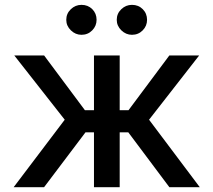

<svg xmlns="http://www.w3.org/2000/svg" viewBox="-20 -775 884 795"><path d="M317.4 -630.9Q292.5 -630.9 273.4 -649.4Q254.4 -668 254.4 -692.9Q254.4 -718.8 273.2 -736.8Q292 -754.9 317.4 -754.9Q344.2 -754.9 362.1 -737.1Q379.9 -719.2 379.9 -692.9Q379.9 -667.5 361.8 -649.2Q343.8 -630.9 317.4 -630.9ZM526.4 -630.9Q501.5 -630.9 482.4 -649.4Q463.4 -668 463.4 -692.9Q463.4 -718.8 482.2 -736.8Q501 -754.9 526.4 -754.9Q553.2 -754.9 571 -737.1Q588.9 -719.2 588.9 -692.9Q588.9 -667.5 570.8 -649.2Q552.7 -630.9 526.4 -630.9ZM36.6 0 248 -279.3 39.1 -545.4H162.6L331.5 -318.8H369.1V-545.4H475.6V-318.8H512.2L681.2 -545.4H804.7L597.2 -279.3L807.1 0H681.2L511.2 -227.1H475.6V0H369.1V-227.1H334L162.6 0Z"/></svg>

Font: Interop Med
Style: Regular
Weight: 500
Designer: Rasmus Andersson, Google, Jang Haemin
Foundry: jhaemin
Version: Version 1.007